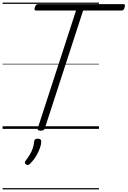

<svg xmlns="http://www.w3.org/2000/svg" viewBox="-20 -1000 990 1490"><path d="M295 14Q267 14 273 -5L570 -918H263Q251 -918 248.5 -924Q246 -930 251 -944Q255 -958 261 -963Q267 -968 278 -968H935Q948 -968 949.5 -962Q951 -956 947 -943Q944 -929 938 -923.5Q932 -918 920 -918H625L328 -5Q325 5 317.5 9.5Q310 14 295 14ZM182 276Q174 270 173 262.5Q172 255 179 247Q198 222 211.5 199.5Q225 177 233.5 153Q242 129 245 99Q246 86 253.5 81Q261 76 273 76Q288 76 294.5 82.5Q301 89 300 101Q300 119 290.5 147Q281 175 263 206.5Q245 238 215 269Q207 277 198.5 280Q190 283 182 276ZM0 460H748V470H0ZM0 -20H748V0H0ZM0 -505H748V-500H0ZM0 -980H748V-970H0Z"/></svg>

Font: Playwrite NO Guides
Style: Regular
Weight: 400
Designer: Veronika Burian, José Scaglione
Foundry: TypeTogether
Version: Version 1.003